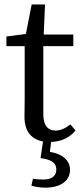

<svg xmlns="http://www.w3.org/2000/svg" viewBox="-20 -631 365 871"><path d="M204.8 13.1C256.1 13.1 297.5 -6.5 322.5 -39.5L299.5 -66.4C273.8 -47.6 254 -38.7 232.2 -38.7C198.5 -38.7 176.5 -60.6 176.5 -112.4V-435.5L177.5 -455.5L184.2 -610.8H123.7L91.8 -448.1L132.8 -481.5L9.1 -465.5V-421.6H92V-186.3C92 -147.3 91 -126 91 -101.4C91 -23.1 134.6 13.1 204.8 13.1ZM134.3 -421.6H312.6V-474.5H134.3V-421.6ZM164 86.2C212.6 93 235.5 107 235.5 137.9C235.5 165.6 216.7 183.4 177.8 183.4C159.8 183.4 145.7 182.3 129.5 180.1L122.3 211C135.9 215.3 157 220.3 185.2 220.3C259.2 220.3 297.6 186.1 297.6 139.8C297.6 85.3 244.5 58.8 183.4 55.5L204 76.8L214 -3.1H177.1L164 86.2Z"/></svg>

Font: Source Serif Variable
Style: Regular
Weight: 389
Designer: Frank Grießhammer
Foundry: Adobe Systems Incorporated
Version: Version 3.001;hotconv 1.0.111;makeotfexe 2.5.65597